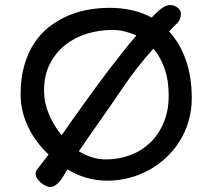

<svg xmlns="http://www.w3.org/2000/svg" viewBox="-20 -710 850 768"><path d="M122.6 -14.2Q122.6 -18.1 123 -22.2Q123.5 -26.4 127 -30.3L174.3 -91.8Q120.1 -143.1 91.3 -205.1Q62.5 -267.1 62.5 -332.5Q62.5 -395.5 76.4 -445.8Q90.3 -496.1 115 -534.4Q139.6 -572.8 173.6 -600.1Q207.5 -627.4 247.1 -645Q286.6 -662.6 330.3 -670.7Q374 -678.7 418.5 -678.7Q465.8 -678.7 508.5 -668.9Q551.3 -659.2 586.4 -639.6L605 -658.2Q609.4 -662.6 615.7 -668.2Q622.1 -673.8 629.4 -678.7Q636.7 -683.6 644.8 -686.8Q652.8 -689.9 661.1 -689.9Q667.5 -689.9 674.8 -687.5Q682.1 -685.1 688.5 -680.7Q694.8 -676.3 699.2 -669.9Q703.6 -663.6 703.6 -655.8Q703.6 -643.6 700 -634.3Q696.3 -625 690.9 -619.6Q684.1 -612.8 680.2 -608.9Q676.3 -605 673.1 -601.8Q669.9 -598.6 666.3 -594.5Q662.6 -590.3 656.2 -584Q699.7 -537.1 723.4 -470Q747.1 -402.8 747.1 -316.9Q747.1 -268.1 734.1 -224.6Q721.2 -181.2 698.2 -144.5Q675.3 -107.9 643.8 -78.9Q612.3 -49.8 574.7 -29.3Q537.1 -8.8 495.1 2Q453.1 12.7 409.7 12.7Q366.2 12.7 325.4 1Q284.7 -10.7 249.5 -32.7Q244.1 -23.9 237.3 -11.7Q230.5 0.5 221.9 11.5Q213.4 22.5 202.9 30.3Q192.4 38.1 179.7 38.1Q173.8 38.1 164.1 33.7Q154.3 29.3 145 22Q135.7 14.6 129.2 5.1Q122.6 -4.4 122.6 -14.2ZM226.6 -168.9Q241.7 -190.9 262.2 -220Q282.7 -249 306.6 -282.5Q330.6 -315.9 357.4 -352.8Q384.3 -389.6 412.6 -426.8Q440.9 -463.9 469.5 -500Q498 -536.1 525.4 -568.4Q503.9 -577.6 479.7 -584Q455.6 -590.3 430.2 -590.3Q377.9 -590.3 328.6 -575.4Q279.3 -560.5 241 -530.3Q202.6 -500 179.4 -454.3Q156.2 -408.7 156.2 -347.2Q156.2 -299.8 175.3 -253.9Q194.3 -208 226.6 -168.9ZM295.4 -105Q320.8 -89.4 347.9 -80.8Q375 -72.3 403.3 -72.3Q454.1 -72.3 499.8 -89.1Q545.4 -106 579.8 -138.4Q614.3 -170.9 634.5 -218.8Q654.8 -266.6 654.8 -328.6Q654.8 -389.2 638.4 -435.5Q622.1 -481.9 593.8 -515.6Q558.6 -476.6 527.6 -436.8Q496.6 -397 466.8 -352.5Q417 -279.3 372.6 -216.3Q328.1 -153.3 295.4 -105Z"/></svg>

Font: Short Stack
Style: Regular
Weight: 400
Designer: James Grieshaber
Foundry: James Grieshaber
Version: Version 1.002